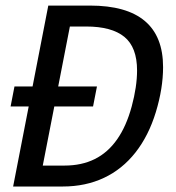

<svg xmlns="http://www.w3.org/2000/svg" viewBox="-20 -679 640 699"><path d="M208.5 0H27.8L84.5 -291.5H18.6L32.7 -364.3H98.6L155.8 -658.7H307.6Q573.7 -658.7 573.7 -434.6Q573.7 -357.4 547.4 -271Q521 -184.6 473.1 -123.8Q425.3 -63 358.4 -31.5Q291.5 0 208.5 0ZM318.8 -291.5H177.7L135.7 -76.2H214.8Q277.3 -76.2 325 -99.9Q372.6 -123.5 406.2 -171.4Q439.9 -219.2 459.5 -291.5Q479 -363.8 479 -422.4Q479 -506.8 432.9 -544.7Q386.7 -582.5 293.5 -582.5H234.4L191.9 -364.3H333Z"/></svg>

Font: Cousine
Style: Italic
Weight: 400
Italic angle: -12°
Monospace: yes
Designer: Steve Matteson
Foundry: Monotype Imaging Inc.
Version: Version 1.21